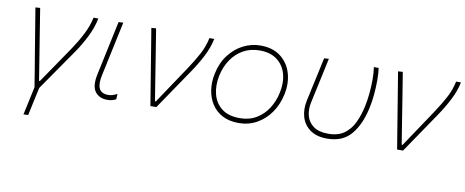

<svg xmlns="http://www.w3.org/2000/svg" viewBox="-62 -769 2976 1229"><g transform="rotate(10 1426.0 -155.0)"><path d="M129 194Q139 148.5 148.5 104Q158 59.5 168.5 10.5Q160.5 -40 152.2 -89.8Q144 -139.5 136 -187L121.5 -275Q112.5 -330 103.5 -384.8Q94.5 -439.5 85.5 -494L116 -496Q127.5 -423.5 141.5 -336.2Q155.5 -249 168 -172L190 -35H195.5Q237.5 -96.5 278.2 -156Q319 -215.5 360 -276Q397 -331 424.2 -384.8Q451.5 -438.5 463.5 -494H494.5Q483 -435 452.5 -373.5Q422 -312 386.5 -261Q340 -194 293.2 -126.5Q246.5 -59 199 9.5Q188 59.5 178.8 102.2Q169.5 145 159.5 192Z M640.5 9Q588 9 561.2 -27Q534.5 -63 550.5 -140Q559 -180.5 565.5 -209.8Q572 -239 578.5 -271Q591.5 -332.5 602.8 -385.2Q614 -438 626 -494L656.5 -495.5Q636.5 -402.5 619.8 -324Q603 -245.5 591.5 -191L580.5 -140Q568 -82 582.5 -52.5Q597 -23 642 -23Q668 -23 699 -40L697 -4.5Q687 1 673 5Q659 9 640.5 9Z M920 0Q912.5 -46 904.5 -94.2Q896.5 -142.5 889.5 -186L875 -274.5Q866 -329.5 857 -384.5Q848 -439.5 839 -494L869.5 -496Q882 -419 897.5 -322.8Q913 -226.5 927 -137.5L943.5 -35H949L1112 -278.5Q1152.5 -339.5 1178.8 -389Q1205 -438.5 1216.5 -494H1248Q1235.5 -435 1206 -377.8Q1176.5 -320.5 1138 -264Q1050 -133.5 958.5 0Z M1494 9Q1432.5 9 1388.5 -14.2Q1344.5 -37.5 1318.8 -77.5Q1293 -117.5 1285.5 -168Q1278 -218.5 1289 -273Q1304 -346.5 1343.2 -398.2Q1382.5 -450 1436 -477Q1489.5 -504 1548 -504Q1628 -504 1679 -464.5Q1730 -425 1749 -360.8Q1768 -296.5 1752 -222Q1737.5 -154 1701 -102Q1664.5 -50 1611.5 -20.5Q1558.5 9 1494 9ZM1496 -23Q1557 -23 1603.2 -50.5Q1649.5 -78 1679.2 -124.5Q1709 -171 1721 -228Q1735.5 -296 1720 -351.2Q1704.5 -406.5 1661 -439.2Q1617.5 -472 1548 -472Q1487.5 -472 1440.5 -445.2Q1393.5 -418.5 1362.8 -372Q1332 -325.5 1320 -267Q1306.5 -202.5 1320.8 -146.8Q1335 -91 1378.5 -57Q1422 -23 1496 -23Z M2069 9Q2001 9 1959 -21Q1917 -51 1902.2 -100.5Q1887.5 -150 1900 -208.5Q1904.5 -229 1908.5 -247Q1912.5 -265 1916 -282.5Q1928.5 -339 1939.5 -389.8Q1950.5 -440.5 1962 -494L1992.5 -496Q1973 -405.5 1956.5 -328.5Q1940 -251.5 1928.5 -199.5Q1919 -154.5 1929.5 -114.2Q1940 -74 1974.5 -48.5Q2009 -23 2071 -23Q2135 -23 2175 -52Q2215 -81 2238.2 -130.2Q2261.5 -179.5 2274 -240Q2282 -276.5 2286.5 -322.5Q2291 -368.5 2291 -414Q2291 -459.5 2285.5 -494H2316.5Q2321.5 -459.5 2321.5 -414.2Q2321.5 -369 2317.2 -321.8Q2313 -274.5 2304 -234Q2280.5 -122.5 2225.5 -56.8Q2170.5 9 2069 9Z M2523.5 0Q2516 -46 2508 -94.2Q2500 -142.5 2493 -186L2478.5 -274.5Q2469.5 -329.5 2460.5 -384.5Q2451.5 -439.5 2442.5 -494L2473 -496Q2485.5 -419 2501 -322.8Q2516.5 -226.5 2530.5 -137.5L2547 -35H2552.5L2715.5 -278.5Q2756 -339.5 2782.2 -389Q2808.5 -438.5 2820 -494H2851.5Q2839 -435 2809.5 -377.8Q2780 -320.5 2741.5 -264Q2653.5 -133.5 2562 0Z"/></g></svg>

Font: Commissioner Thin
Style: Italic
Weight: 100
Italic angle: -12°
Designer: Kostas Bartsokas
Foundry: Kostas Bartsokas
Version: Version 1.000; ttfautohint (v1.8.3)